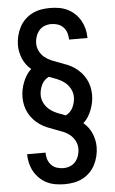

<svg xmlns="http://www.w3.org/2000/svg" viewBox="-63 -865 626 1049"><g transform="rotate(-5 250.0 -340.0)"><path d="M249 143Q224 143 199.5 139Q175 135 153 124.5Q131 114 112.5 96.5Q94 79 82 57.5Q70 36 64 12Q58 -12 58 -37Q58 -37 58 -37.5Q58 -38 58 -38H159Q159 -38 159 -38Q159 -38 159 -37Q159 -19 164.5 -1.5Q170 16 182.5 29.5Q195 43 212.5 49Q230 55 249 55Q268 55 286 48Q304 41 316 26.5Q328 12 334 -6.5Q340 -25 340 -43Q340 -66 329.5 -86.5Q319 -107 301.5 -121Q284 -135 263 -143.5Q242 -152 220.5 -159.5Q199 -167 178.5 -175.5Q158 -184 139.5 -197Q121 -210 106 -226.5Q91 -243 80.5 -263Q70 -283 65 -305Q60 -327 60 -350Q60 -370 64 -390.5Q68 -411 75.5 -430.5Q83 -450 94 -468Q105 -486 121 -500Q106 -512 94.5 -527.5Q83 -543 75.5 -560.5Q68 -578 64 -597Q60 -616 60 -635Q60 -660 66 -685Q72 -710 83.5 -732.5Q95 -755 113 -773Q131 -791 153.5 -802.5Q176 -814 201 -818.5Q226 -823 251 -823Q276 -823 300.5 -819Q325 -815 347 -804.5Q369 -794 387.5 -776.5Q406 -759 418 -737.5Q430 -716 436 -692Q442 -668 442 -643Q442 -643 442 -642.5Q442 -642 442 -642H341Q341 -642 341 -642Q341 -642 341 -643Q341 -661 335.5 -678.5Q330 -696 317.5 -709.5Q305 -723 287.5 -729Q270 -735 251 -735Q232 -735 214 -728Q196 -721 184 -706.5Q172 -692 166 -673.5Q160 -655 160 -637Q160 -614 170.5 -593.5Q181 -573 198.5 -559Q216 -545 237 -536.5Q258 -528 279.5 -520.5Q301 -513 321.5 -504.5Q342 -496 360.5 -483Q379 -470 394 -453.5Q409 -437 419.5 -417Q430 -397 435 -375Q440 -353 440 -330Q440 -310 436 -289.5Q432 -269 424.5 -249.5Q417 -230 406 -212Q395 -194 379 -180Q394 -168 405.5 -152.5Q417 -137 424.5 -119.5Q432 -102 436 -83Q440 -64 440 -45Q440 -20 434 5Q428 30 416.5 52.5Q405 75 387 93Q369 111 346.5 122.5Q324 134 299 138.5Q274 143 249 143ZM287 -231Q300 -237 310.5 -247.5Q321 -258 327 -271Q333 -284 336.5 -298.5Q340 -313 340 -327Q340 -351 328.5 -372.5Q317 -394 298.5 -408.5Q280 -423 258 -432Q236 -441 213 -449Q200 -443 189.5 -432.5Q179 -422 173 -409Q167 -396 163.5 -381.5Q160 -367 160 -353Q160 -329 171.5 -307.5Q183 -286 201.5 -271.5Q220 -257 242 -248Q264 -239 287 -231Z"/></g></svg>

Font: Zed Mono Semibold
Style: Regular
Weight: 600
Monospace: yes
Designer: Belleve Invis
Foundry: Belleve Invis
Version: Version 1.0.0; ttfautohint (v1.8.4)